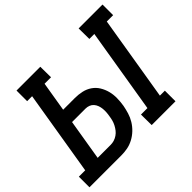

<svg xmlns="http://www.w3.org/2000/svg" viewBox="-171 -955 1176 1176"><g transform="rotate(-45 417.0 -367.5)"><path d="M532 0 531 -92H587L678 -643H635L634 -735H841V-643H786L695 -92H738V0ZM-7 0V-92H48L139 -643H96V-735H302L303 -643H247L215 -450H316Q347 -450 376.5 -443.5Q406 -437 430 -420.5Q454 -404 469 -379.5Q484 -355 491.5 -326.5Q499 -298 498.5 -267Q498 -236 493 -205Q488 -179 480 -152.5Q472 -126 457 -101.5Q442 -77 421 -57Q400 -37 374.5 -23.5Q349 -10 322.5 -5Q296 0 269 0ZM156 -92H269Q284 -92 299 -96.5Q314 -101 328 -110.5Q342 -120 352 -133Q362 -146 369.5 -160.5Q377 -175 381 -190Q385 -205 387 -220Q390 -236 391 -251.5Q392 -267 390.5 -282Q389 -297 384 -311Q379 -325 369.5 -336Q360 -347 346 -352.5Q332 -358 317 -358H200Z"/></g></svg>

Font: Iosevka Etoile Semibold
Style: Italic
Weight: 600
Italic angle: -9°
Designer: Belleve Invis
Foundry: Belleve Invis
Version: Version 22.1.2; ttfautohint (v1.8.4)